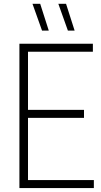

<svg xmlns="http://www.w3.org/2000/svg" viewBox="-20 -964 518 984"><path d="M79.5 0V-740H456V-699H123.5V-401H410.5V-360H123.5V-41H461V0ZM328 -807 279 -944.5H318.5L362.5 -807ZM195.5 -807 146.5 -944.5H186L230 -807Z"/></svg>

Font: Encode Sans Cnd XLt
Style: Regular
Weight: 200
Width: 3
Designer: Multiple Designers
Foundry: Impallari Type
Version: Version 3.002; ttfautohint (v1.8.3) -l 8 -r 50 -G 200 -x 14 